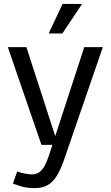

<svg xmlns="http://www.w3.org/2000/svg" viewBox="-20 -741 566 982"><path d="M68 136Q87 143 108.5 147Q130 151 143 151Q165 151 180.5 140Q196 129 207.5 108.5Q219 88 229 58L411 -500H506L307 78Q291 124 272 156Q253 188 226 204.5Q199 221 158 221Q130 221 113 218Q96 215 81.5 210Q67 205 46 198ZM20 -500H115L277 0H192ZM300 -721H400L299 -570H229Z"/></svg>

Font: Moderustic
Style: Regular
Weight: 400
Designer: Tural Alisoy
Foundry: TAFT Foundry
Version: Version 2.120